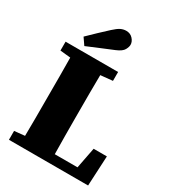

<svg xmlns="http://www.w3.org/2000/svg" viewBox="-209 -993 992 1105"><g transform="rotate(30 287.0 -440.5)"><path d="M103 -729Q132 -758 162 -786Q192 -814 220 -840Q246 -864 263.5 -872.5Q281 -881 300 -881Q327 -881 344 -862.5Q361 -844 361 -823Q361 -809 350.5 -789.5Q340 -770 302 -754Q259 -736 217.5 -719Q176 -702 134 -684ZM28 -593V-652H377V-593L297 -585Q296 -525 296 -464.5Q296 -404 296 -342V-296Q296 -242 296.5 -182Q297 -122 298 -60H449L476 -199H564L554 0H28V-59L97 -66Q98 -125 98 -180.5Q98 -236 98 -281V-342Q98 -403 98 -464Q98 -525 97 -586Z"/></g></svg>

Font: Source Serif 4 Black
Style: Regular
Weight: 900
Designer: Frank Grießhammer
Foundry: Adobe
Version: Version 4.005;hotconv 1.1.0;makeotfexe 2.6.0